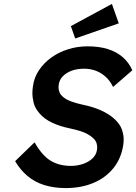

<svg xmlns="http://www.w3.org/2000/svg" viewBox="-20 -948 694 978"><path d="M315 10Q254 10 205 -5.5Q156 -21 119.5 -52Q83 -83 57 -127L156 -223Q195 -155 238.5 -129Q282 -103 341 -103Q375 -103 404.5 -113.5Q434 -124 452.5 -142.5Q471 -161 474 -185Q475 -192 475 -198Q475 -208 471.5 -219.5Q468 -231 456.5 -242.5Q445 -254 427.5 -264Q410 -274 387 -281Q364 -288 336 -294Q283 -305 244.5 -323.5Q206 -342 182 -369.5Q158 -397 151.5 -424Q145 -451 145 -474Q145 -491 148 -510Q154 -554 179 -591Q204 -628 241.5 -655Q279 -682 326.5 -697Q374 -712 426 -712Q485 -712 529.5 -698Q574 -684 605.5 -656.5Q637 -629 654 -590L556 -505Q541 -536 518.5 -556.5Q496 -577 468.5 -587.5Q441 -598 409 -598Q373 -598 345.5 -588Q318 -578 300 -559.5Q282 -541 279 -515Q278 -509 278 -503Q278 -490 283.5 -477Q289 -464 304 -452Q319 -440 343.5 -431Q368 -422 400 -415Q454 -404 495 -385.5Q536 -367 563.5 -341.5Q591 -316 600.5 -289Q610 -262 610 -238Q610 -225 608 -211Q598 -142 558.5 -92.5Q519 -43 456.5 -16.5Q394 10 315 10ZM363 -752 341 -815 550 -928 585 -829Z"/></svg>

Font: Lexend Med
Style: Italic
Weight: 500
Italic angle: -8.13011°
Designer: Bonnie Shaver-Troup, Thomas Jockin
Foundry: Lexend
Version: Version 1.007